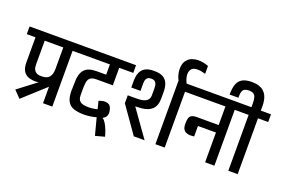

<svg xmlns="http://www.w3.org/2000/svg" viewBox="-192 -1696 3506 2388"><g transform="rotate(20 1561.5 -502.0)"><path d="M447 -1V-219L153 48L65 -43L309 -229Q298 -226 286 -224.5Q274 -223 268 -223Q215 -223 172.5 -238Q130 -253 104.5 -293.5Q79 -334 79 -409V-739H-36V-841H701V-739H570V-1ZM201 -425Q201 -383 213 -359Q225 -335 244 -324Q263 -313 284 -310.5Q305 -308 323 -309Q360 -310 388 -324Q416 -338 431.5 -370.5Q447 -403 447 -457V-739H201Z M976 -42Q894 -42 838 -60.5Q782 -79 754 -129Q726 -179 726 -273Q727 -290 727.5 -309Q728 -328 728.5 -347Q729 -366 729 -382Q729 -492 776 -547.5Q823 -603 936 -603H1064V-739H629V-841H1373V-739H1187V-507Q1149 -507 1113 -507Q1077 -507 1042 -507Q1007 -507 968 -507Q930 -507 907 -496.5Q884 -486 872.5 -467Q861 -448 857.5 -422.5Q854 -397 853 -369Q853 -357 852.5 -342.5Q852 -328 852 -313Q852 -298 852 -286Q852 -265 853 -244.5Q854 -224 860 -206.5Q866 -189 881 -175.5Q896 -162 923.5 -154.5Q951 -147 997 -147Q1013 -147 1032.5 -148.5Q1052 -150 1072.5 -154Q1093 -158 1111 -162Q1105 -189 1098.5 -213.5Q1092 -238 1085 -265Q1104 -273 1127.5 -278.5Q1151 -284 1175.5 -283Q1200 -282 1220 -269Q1240 -256 1251 -224Q1254 -214 1258 -197Q1262 -180 1261 -160Q1260 -140 1249 -120.5Q1238 -101 1211 -86L1209 -81Q1231 -66 1251 -33Q1271 0 1287.5 42Q1304 84 1315 127L1193 160L1134 -65Q1100 -55 1058.5 -49Q1017 -43 976 -42Z M2189 -841V-739H2058V0H1935V-841ZM1809 -558Q1809 -508 1795.5 -472.5Q1782 -437 1758 -414.5Q1734 -392 1700.5 -379Q1667 -366 1626 -361.5Q1585 -357 1538 -357L1792 0H1649L1404 -349Q1404 -368 1404 -384.5Q1404 -401 1404 -417.5Q1404 -434 1404 -454H1435Q1464 -454 1498 -453.5Q1532 -453 1565 -455.5Q1598 -458 1625.5 -468.5Q1653 -479 1669.5 -500.5Q1686 -522 1686 -560V-645Q1686 -660 1684 -678Q1682 -696 1675.5 -712Q1669 -728 1653.5 -738.5Q1638 -749 1610 -749Q1579 -749 1562.5 -737Q1546 -725 1540.5 -707Q1535 -689 1534.5 -669Q1534 -649 1534 -632V-560H1412V-620V-647Q1412 -712 1431 -757.5Q1450 -803 1492 -827Q1534 -851 1602 -851H1618Q1687 -851 1728.5 -827.5Q1770 -804 1789 -759.5Q1808 -715 1809 -652Q1809 -630 1809 -620Q1809 -610 1809 -598.5Q1809 -587 1809 -558Z M1935 -830V-843Q1922 -864 1912 -896.5Q1902 -929 1899 -966.5Q1896 -1004 1904 -1040Q1912 -1076 1935 -1103Q1963 -1137 2001 -1150Q2039 -1163 2076 -1164Q2114 -1165 2151.5 -1157Q2189 -1149 2217 -1138V-1034Q2198 -1038 2173.5 -1044.5Q2149 -1051 2123 -1052Q2093 -1054 2064.5 -1045.5Q2036 -1037 2021 -1006Q2009 -982 2010 -951Q2011 -920 2022 -888.5Q2033 -857 2048 -830Z M2593 0V-394H2355V-255Q2301 -248 2269.5 -256Q2238 -264 2222.5 -281.5Q2207 -299 2202.5 -319Q2198 -339 2198 -354V-379Q2198 -449 2223.5 -471Q2249 -493 2298 -493H2593V-739H2117V-841H2849V-739H2716V0Z M2900 0V-739H2769V-841H2900V-891Q2900 -940 2891 -970Q2882 -1000 2860.5 -1013Q2839 -1026 2802 -1026Q2769 -1026 2747.5 -1016Q2726 -1006 2716 -978Q2706 -950 2707 -896H2591Q2591 -979 2610 -1032.5Q2629 -1086 2675 -1112Q2721 -1138 2801 -1138Q2856 -1138 2894.5 -1125Q2933 -1112 2958.5 -1089Q2984 -1066 2998 -1036.5Q3012 -1007 3018 -974.5Q3024 -942 3024 -910V-841H3159V-739H3024V0Z"/></g></svg>

Font: Matangi
Style: Bold
Weight: 700
Designer: Prashant Pant
Foundry: The Graphic Ant
Version: Version 3.002